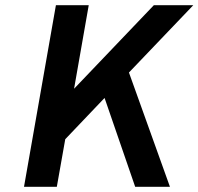

<svg xmlns="http://www.w3.org/2000/svg" viewBox="-20 -720 765 740"><path d="M72.5 0 195.5 -700H322L265.5 -378L573 -700H725L477 -440.5L635 0H501L383 -342.5L231.5 -183.5L199 0Z"/></svg>

Font: Overpass
Style: Bold Italic
Weight: 700
Italic angle: -10°
Designer: Delve Withrington, Dave Bailey, Thomas Jockin
Foundry: Delve Fonts LLC
Version: Version 4.000; ttfautohint (v1.8.3)